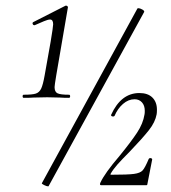

<svg xmlns="http://www.w3.org/2000/svg" viewBox="-20 -655 603 679"><path d="M64 -320Q94 -320 106.5 -324Q119 -328 125.5 -341.5Q132 -355 138 -389L159 -507Q168 -561 168 -569Q168 -586 157 -586Q150 -586 135.5 -580Q121 -574 103 -566H101Q97 -566 95.5 -570.5Q94 -575 98 -577L212 -635H214Q217 -635 219 -632.5Q221 -630 220 -628L179 -389Q173 -353 173 -347Q173 -330 183.5 -325Q194 -320 224 -320Q228 -320 228 -314.5Q228 -309 224 -309Q204 -309 192 -310L147 -311L99 -310Q86 -309 64 -309Q60 -309 60 -314.5Q60 -320 64 -320ZM150 4Q145 4 136 -0.5Q127 -5 128 -7L466 -625Q467 -626 469 -626Q475 -626 483 -621.5Q491 -617 490 -613L152 3Q152 4 150 4ZM335 -9Q350 -42 403 -104Q443 -153 464.5 -185.5Q486 -218 491 -250Q492 -254 492 -263Q492 -282 482 -293Q472 -304 456 -304Q434 -304 415 -287.5Q396 -271 385 -245Q383 -243 380 -243Q377 -243 374.5 -244.5Q372 -246 373 -249Q408 -326 473 -326Q503 -326 519 -310Q535 -294 535 -267Q535 -257 534 -251Q529 -223 506.5 -194.5Q484 -166 439 -119Q411 -91 395.5 -73.5Q380 -56 371 -40Q370 -37 372 -37Q432 -37 454 -40Q476 -43 484.5 -52.5Q493 -62 506 -93Q508 -96 511 -96Q514 -96 516.5 -94.5Q519 -93 518 -90L501 -3Q501 0 498 0H338Q331 0 335 -9Z"/></svg>

Font: Cormorant Garamond
Style: Italic
Weight: 400
Italic angle: -10°
Designer: Christian Thalmann (Catharsis Fonts)
Foundry: Catharsis Fonts
Version: Version 4.000